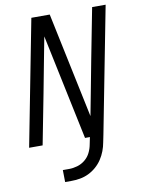

<svg xmlns="http://www.w3.org/2000/svg" viewBox="-95 -734 741 1008"><g transform="rotate(-10 275.0 -230.0)"><path d="M86 0H14L144 -670H242L360 -108Q374 -181 388 -254.5Q402 -328 416 -402L468 -670H540L410 0H312L194 -562Q180 -489 166 -415.5Q152 -342 138 -268ZM169 210 168 146H202Q223 146 245.5 139.5Q268 133 286.5 118Q305 103 315.5 82Q326 61 330 39L338 0H410L402 39Q398 62 389.5 84.5Q381 107 367.5 127.5Q354 148 335 164.5Q316 181 294 191.5Q272 202 248.5 206Q225 210 202 210Z"/></g></svg>

Font: Lode Term
Style: Italic
Weight: 400
Italic angle: -11°
Monospace: yes
Designer: Belleve Invis
Foundry: Belleve Invis
Version: Version 29.2.0